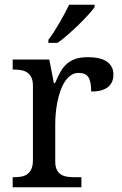

<svg xmlns="http://www.w3.org/2000/svg" viewBox="-20 -786 511 806"><path d="M321.8 0H33.2V-42H36.1Q53.2 -42 68.1 -44.4Q83 -46.9 94 -54.4Q105 -62 111.6 -76.2Q118.2 -90.3 118.2 -113.8V-425.8Q118.2 -447.8 111.6 -461.2Q105 -474.6 93.8 -481.9Q82.5 -489.3 67.6 -491.7Q52.7 -494.1 36.1 -494.1H33.2V-536.1H187L206.1 -437H210.9Q220.7 -459.5 231 -479.2Q241.2 -499 256.1 -513.9Q271 -528.8 293 -537.4Q314.9 -545.9 348.1 -545.9Q402.8 -545.9 429.4 -526.9Q456.1 -507.8 456.1 -473.1Q456.1 -457.5 450.9 -444.3Q445.8 -431.2 434.6 -421.6Q423.3 -412.1 405.8 -407Q388.2 -401.9 362.8 -401.9Q362.8 -443.4 351.1 -461.7Q339.4 -480 310.1 -480Q291.5 -480 276.9 -469.5Q262.2 -459 251.2 -441.7Q240.2 -424.3 232.7 -401.9Q225.1 -379.4 220.5 -355.7Q215.8 -332 213.9 -308.6Q211.9 -285.2 211.9 -266.1V-108.9Q211.9 -86.9 218.5 -73.5Q225.1 -60.1 236.3 -53.2Q247.6 -46.4 262.5 -44.2Q277.3 -42 293.9 -42H321.8ZM183.1 -619.1Q194.3 -633.3 206.3 -651.9Q218.3 -670.4 229.7 -690.2Q241.2 -710 251.7 -729.7Q262.2 -749.5 270 -766.1H377V-755.9Q367.7 -742.7 349.6 -722.9Q331.5 -703.1 309.6 -681.6Q287.6 -660.2 264.4 -639.9Q241.2 -619.6 221.2 -606H183.1Z"/></svg>

Font: Noto Serif
Style: Regular
Weight: 400
Designer: Monotype Design team
Foundry: Monotype Imaging Inc.
Version: Version 1.02